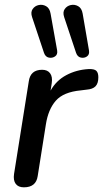

<svg xmlns="http://www.w3.org/2000/svg" viewBox="-20 -793 440 820"><path d="M82 7Q58 7 47 -8Q36 -23 40 -50L103 -446Q110 -495 160 -495Q183 -495 194 -480Q205 -465 201 -438L196 -406Q220 -449 263 -472Q306 -495 358 -498Q383 -499 391.5 -490.5Q400 -482 400 -463Q400 -437 388 -424.5Q376 -412 349 -410L325 -407Q251 -400 218.5 -363Q186 -326 176 -262L141 -41Q134 7 82 7ZM305 -567 254 -720Q247 -741 256.5 -754.5Q266 -768 282.5 -771.5Q299 -775 314 -766.5Q329 -758 333 -735L360 -578Q363 -560 351.5 -552Q340 -544 325.5 -547Q311 -550 305 -567ZM168 -567 117 -720Q110 -741 119.5 -754.5Q129 -768 145.5 -771.5Q162 -775 177 -766.5Q192 -758 196 -735L224 -578Q227 -560 215 -552Q203 -544 188.5 -547Q174 -550 168 -567Z"/></svg>

Font: Nunito SemiBold
Style: Italic
Weight: 600
Italic angle: -9°
Designer: Vernon Adams
Foundry: Vernon Adams
Version: Version 3.601; ttfautohint (v1.8.2.53-6de2)